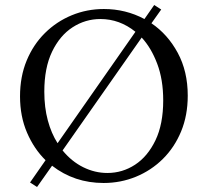

<svg xmlns="http://www.w3.org/2000/svg" viewBox="-20 -716 830 767"><path d="M395 -680Q482 -680 557 -640L596 -696L624 -678L585 -623Q650 -579 690 -505Q730 -431 730 -334Q730 -255 703.5 -191Q677 -127 630.5 -81Q584 -35 523 -10Q462 15 394 15Q277 15 188 -54L128 31L100 13L162 -76Q116 -121 88 -186Q60 -251 60 -331Q60 -410 86.5 -474Q113 -538 159.5 -584Q206 -630 266.5 -655Q327 -680 395 -680ZM157 -350Q157 -287 171 -235Q185 -183 210 -144L521 -589Q458 -640 381 -640Q321 -640 270 -607Q219 -574 188 -509.5Q157 -445 157 -350ZM409 -25Q469 -25 519.5 -58Q570 -91 601 -155.5Q632 -220 632 -315Q632 -398 608 -461.5Q584 -525 546 -566L230 -115Q266 -71 312.5 -48Q359 -25 409 -25Z"/></svg>

Font: Bona Nova
Style: Regular
Weight: 400
Designer: Mateusz Machalski
Foundry: Capitalics
Version: Version 4.001; ttfautohint (v1.8.3)